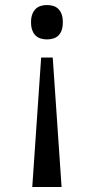

<svg xmlns="http://www.w3.org/2000/svg" viewBox="-20 -562 373 761"><path d="M224.1 179.2H107.9L143.1 -334H189ZM229 -474.1Q229 -454.6 224.1 -441.4Q219.2 -428.2 210.7 -420.4Q202.1 -412.6 190.7 -409.2Q179.2 -405.8 166 -405.8Q153.3 -405.8 141.8 -409.2Q130.4 -412.6 121.8 -420.4Q113.3 -428.2 108.2 -441.4Q103 -454.6 103 -474.1Q103 -493.2 108.2 -506.1Q113.3 -519 121.8 -527.1Q130.4 -535.2 141.8 -538.6Q153.3 -542 166 -542Q179.2 -542 190.7 -538.6Q202.1 -535.2 210.7 -527.1Q219.2 -519 224.1 -506.1Q229 -493.2 229 -474.1Z"/></svg>

Font: Gandom FD
Style: FD
Weight: 400
Foundry: DejaVu fonts team - Redesigned by Saber Rastikerdar - Based on Samim Font
Version: Version 0.6